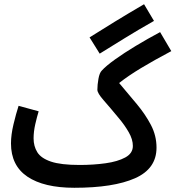

<svg xmlns="http://www.w3.org/2000/svg" viewBox="-20 -868 831 909"><path d="M332 21Q188 21 110 -31.5Q32 -84 32 -189Q32 -230 44 -280Q56 -330 68 -367L163 -341Q155 -315 147 -280Q139 -245 139 -213Q139 -176 156.5 -147.5Q174 -119 221 -103Q268 -87 357 -87Q422 -87 479.5 -95Q537 -103 573 -122.5Q609 -142 609 -177Q609 -208 589.5 -242Q570 -276 543 -308Q500 -360 470.5 -393.5Q441 -427 441 -443Q441 -466 446 -494.5Q451 -523 462 -534Q482 -556 524.5 -586.5Q567 -617 622.5 -650.5Q678 -684 738 -716L791 -626Q708 -582 647.5 -545.5Q587 -509 544 -475Q587 -424 627.5 -375.5Q668 -327 694.5 -276.5Q721 -226 721 -169Q721 -69 619 -24Q517 21 332 21ZM452 -614 404 -691Q461 -727 523 -765Q585 -803 662 -848L709 -769Q633 -726 570 -687Q507 -648 452 -614Z"/></svg>

Font: Noto Sans Arabic ExtCond SemBd
Style: Regular
Weight: 600
Width: 2
Designer: Monotype Design Team, Nadine Chahine, Nizar Qandah and Khaled Hosny
Foundry: Monotype Imaging Inc.
Version: Version 2.012; ttfautohint (v1.8.4.7-5d5b)